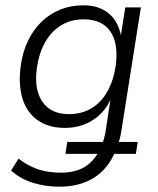

<svg xmlns="http://www.w3.org/2000/svg" viewBox="-20 -517 595 725"><path d="M204 188Q151 188 103.5 173Q56 158 22 127L50 82Q75 101 100.5 113Q126 125 154 130Q182 135 211 135Q261 135 296 115.5Q331 96 352 57L357 64H227L234 19H374L367 25Q370 16 373 5.5Q376 -5 378 -16L399 -154H403Q388 -115 361 -88Q334 -61 299.5 -47.5Q265 -34 225 -34Q164 -34 123 -62.5Q82 -91 65.5 -143Q49 -195 58 -266Q65 -320 85.5 -362.5Q106 -405 137 -435Q168 -465 208 -481Q248 -497 295 -497Q354 -497 391.5 -465.5Q429 -434 438 -375L435 -374L453 -489H512L438 -21Q436 -7 432.5 6Q429 19 425 30L420 19H500L493 64H404L415 56Q387 122 333.5 155Q280 188 204 188ZM241 -86Q289 -86 326 -108.5Q363 -131 386 -172.5Q409 -214 417 -269Q428 -353 396.5 -398.5Q365 -444 296 -444Q248 -444 211 -421.5Q174 -399 150.5 -357.5Q127 -316 119 -259Q112 -205 124 -166.5Q136 -128 165.5 -107Q195 -86 241 -86Z"/></svg>

Font: Nunito Sans 10pt SemiCondensed Light
Style: Italic
Weight: 300
Width: 4
Italic angle: -9°
Designer: Vernon Adams
Foundry: Vernon Adams
Version: Version 3.101;gftools[0.9.27]